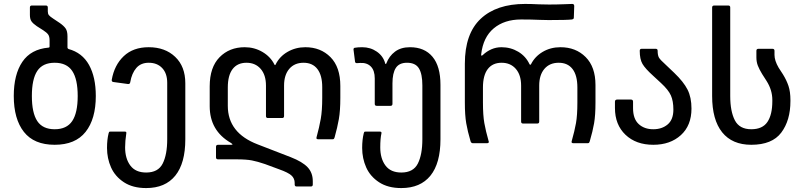

<svg xmlns="http://www.w3.org/2000/svg" viewBox="-20 -728 4087 976"><path d="M50 -240Q50 -349 93.5 -413.5Q137 -478 227 -486Q232 -486 232 -492V-523Q232 -543 224.5 -553Q217 -563 200 -574L167 -595Q148 -608 140 -619.5Q132 -631 132 -652V-690Q132 -700 142 -700H213Q223 -700 223 -690V-670Q223 -658 228.5 -651Q234 -644 251 -633L284 -611Q304 -597 313.5 -583.5Q323 -570 323 -543V-486Q323 -482 328 -479Q398 -460 432.5 -398Q467 -336 467 -240Q467 -123 415 -57.5Q363 8 258 8Q153 8 101.5 -57.5Q50 -123 50 -240ZM258 -71Q319 -71 347 -112.5Q375 -154 375 -240Q375 -326 347 -367.5Q319 -409 258 -409Q197 -409 169.5 -367.5Q142 -326 142 -240Q142 -154 169.5 -112.5Q197 -71 258 -71Z M524 24Q524 -18 532 -50Q533 -55 534.5 -57Q536 -59 541 -59H615Q624 -59 622 -50Q616 -11 616 21Q616 78 642.5 113.5Q669 149 723 149Q784 149 807 103.5Q830 58 830 -20V-307Q830 -355 804.5 -382Q779 -409 736 -409Q696 -409 673 -382.5Q650 -356 642 -310Q641 -300 630 -301L557 -311Q547 -312 548 -322Q561 -397 609 -442.5Q657 -488 736 -488Q819 -488 870.5 -439Q922 -390 922 -305V-20Q922 102 871 165Q820 228 723 228Q655 228 610 198.5Q565 169 544.5 123Q524 77 524 24Z M1290 6 1458 71Q1517 94 1543.5 122Q1570 150 1570 193V210Q1570 220 1560 220H1488Q1478 220 1478 210V202Q1478 179 1461.5 164Q1445 149 1400 133L1327 106Q1289 93 1260.5 87.5Q1232 82 1182 82H1089Q1078 82 1078 72V18Q1078 8 1089 8H1155Q1162 8 1162 6Q1162 4 1153 -2Q1046 -64 1046 -188V-289Q1046 -386 1096 -437Q1146 -488 1224 -488Q1273 -488 1314 -464Q1355 -440 1375 -400Q1376 -397 1378 -397Q1380 -397 1381 -400Q1401 -441 1442 -464.5Q1483 -488 1532 -488Q1610 -488 1660 -437.5Q1710 -387 1710 -291V-231Q1710 -165 1702.5 -122.5Q1695 -80 1681 -30Q1679 -24 1677 -22Q1675 -20 1670 -20H1598Q1586 -20 1589 -30Q1603 -81 1610.5 -123.5Q1618 -166 1618 -231V-285Q1618 -345 1593.5 -377Q1569 -409 1523 -409Q1477 -409 1450.5 -378Q1424 -347 1424 -293V-138Q1424 -128 1414 -128H1342Q1332 -128 1332 -138V-293Q1332 -347 1305 -378Q1278 -409 1233 -409Q1187 -409 1162.5 -377Q1138 -345 1138 -283V-190Q1138 -52 1290 6Z M2049 -409Q2009 -409 1992 -382.5Q1975 -356 1975 -304V-200Q1975 -190 1965 -190H1895Q1885 -190 1885 -200V-329Q1885 -370 1865 -390Q1845 -410 1811 -408L1794 -407Q1787 -407 1785 -413L1777 -476V-478Q1777 -483 1782 -485Q1799 -488 1821 -488Q1863 -488 1895.5 -465.5Q1928 -443 1938 -406Q1939 -402 1941 -402.5Q1943 -403 1944 -406Q1958 -443 1988 -465.5Q2018 -488 2064 -488Q2138 -488 2178.5 -439.5Q2219 -391 2219 -297V-20Q2219 102 2168 165Q2117 228 2020 228Q1952 228 1907 198.5Q1862 169 1841.5 123Q1821 77 1821 24Q1821 -18 1829 -50Q1830 -55 1831.5 -57Q1833 -59 1838 -59H1911Q1921 -59 1919 -50Q1913 -24 1913 21Q1913 78 1939.5 113.5Q1966 149 2020 149Q2081 149 2104 103.5Q2127 58 2127 -20V-294Q2127 -352 2109.5 -380.5Q2092 -409 2049 -409Z M2679 -401Q2699 -441 2739 -464.5Q2779 -488 2829 -488Q2907 -488 2957 -438Q3007 -388 3007 -296V-207Q3007 -142 3000 -101.5Q2993 -61 2978 -10Q2976 -4 2974 -2Q2972 0 2967 0H2895Q2883 0 2886 -10Q2901 -63 2908 -102.5Q2915 -142 2915 -207V-283Q2915 -345 2890.5 -377Q2866 -409 2820 -409Q2774 -409 2747.5 -378Q2721 -347 2721 -293V-110Q2721 -100 2711 -100H2639Q2629 -100 2629 -110V-293Q2629 -347 2602 -378Q2575 -409 2530 -409Q2484 -409 2459.5 -377Q2435 -345 2435 -283V-207Q2435 -142 2442 -102.5Q2449 -63 2464 -10L2465 -7Q2465 0 2455 0H2384Q2375 0 2372 -10Q2357 -61 2350 -101.5Q2343 -142 2343 -207V-404Q2343 -557 2423.5 -632.5Q2504 -708 2649 -708Q2680 -708 2720 -706L2771 -705Q2811 -705 2847 -706.5Q2883 -708 2889 -708Q2899 -708 2899 -697L2897 -639Q2897 -634 2894.5 -632Q2892 -630 2887 -629Q2864 -626 2769 -626L2724 -627Q2682 -629 2629 -629Q2544 -629 2490 -584Q2436 -539 2426 -452V-449Q2426 -445 2428 -445Q2431 -445 2435 -449Q2454 -467 2478 -477.5Q2502 -488 2529 -488Q2576 -488 2614.5 -465Q2653 -442 2672 -401Q2674 -399 2676 -399Q2678 -399 2679 -401Z M3106 -179V-211Q3106 -222 3118 -222H3187Q3198 -222 3198 -211V-178Q3198 -124 3226.5 -97.5Q3255 -71 3301 -71Q3345 -71 3374 -95.5Q3403 -120 3403 -171Q3403 -214 3390.5 -242.5Q3378 -271 3340 -306L3300 -343Q3260 -379 3246 -403Q3232 -427 3232 -470Q3232 -480 3242 -480H3313Q3323 -480 3323 -470Q3323 -447 3329.5 -435.5Q3336 -424 3365 -398L3407 -358Q3455 -312 3475 -272.5Q3495 -233 3495 -176Q3495 -90 3441 -41Q3387 8 3301 8Q3213 8 3159.5 -43Q3106 -94 3106 -179Z M3600 -240V-690Q3600 -700 3611 -700H3682Q3692 -700 3692 -690V-240Q3692 -162 3715.5 -116.5Q3739 -71 3799 -71Q3856 -71 3881 -108Q3906 -145 3906 -214V-220Q3906 -270 3877 -316L3854 -352Q3840 -375 3832.5 -394Q3825 -413 3825 -436V-470Q3825 -480 3836 -480H3906Q3917 -480 3917 -470V-449Q3917 -420 3938 -384L3960 -350Q3978 -321 3988 -291.5Q3998 -262 3998 -219V-214Q3998 -116 3951.5 -54Q3905 8 3799 8Q3702 8 3651 -55.5Q3600 -119 3600 -240Z"/></svg>

Font: Barlow GEO Medium
Style: Regular
Weight: 500
Designer: Jeremy Tribby
Foundry: Tribby Type
Version: Version 1.408